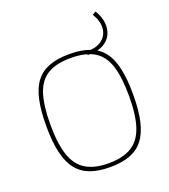

<svg xmlns="http://www.w3.org/2000/svg" viewBox="-128 -775 774 878"><g transform="rotate(-20 258.5 -336.0)"><path d="M47 -266Q47 -341 58.5 -393.5Q70 -446 95 -478Q120 -510 160 -525Q200 -540 258 -540Q316 -540 356.5 -525Q397 -510 422 -478Q447 -446 458.5 -393.5Q470 -341 470 -266Q470 -189 457.5 -136Q445 -83 419.5 -51Q394 -19 354 -4.5Q314 10 258 10Q203 10 163 -4.5Q123 -19 97.5 -51Q72 -83 59.5 -136Q47 -189 47 -266ZM67 -266Q67 -172 86.5 -115.5Q106 -59 148.5 -34Q191 -9 258 -9Q326 -9 368.5 -34Q411 -59 430.5 -115.5Q450 -172 450 -266Q450 -358 432 -414Q414 -470 372 -495.5Q330 -521 258 -521Q187 -521 145 -495.5Q103 -470 85 -414Q67 -358 67 -266ZM336 -507V-524H342Q387 -524 413 -544.5Q439 -565 442 -599Q445 -633 421 -672L438 -682Q458 -649 461 -618Q464 -587 452 -562Q440 -537 413 -522Q386 -507 344 -507Z"/></g></svg>

Font: Georama ExtraCondensed Thin Thin
Style: Regular
Weight: 250
Version: Version 1.001